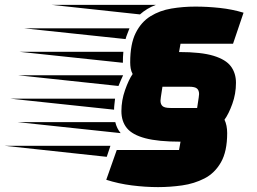

<svg xmlns="http://www.w3.org/2000/svg" viewBox="-270 -645 1051 786"><path d="M368 -625Q331 -611 303 -586L-58 -625ZM165 91 208 -31H463L469 -65Q378 -65 325 -79Q272 -93 249.5 -120.5Q227 -148 227 -190Q227 -234 242 -276.5Q257 -319 273 -342Q267 -353 265 -365Q263 -377 263 -390Q263 -465 285.5 -510Q308 -555 346 -578.5Q384 -602 431.5 -610Q479 -618 530 -618Q579 -618 630 -612.5Q681 -607 727 -593L684 -466H469L463 -432Q554 -432 604.5 -416.5Q655 -401 675.5 -373Q696 -345 696 -306Q696 -261 681 -219.5Q666 -178 649 -155Q660 -132 660 -100Q660 -25 634.5 19.5Q609 64 567 85.5Q525 107 475.5 114Q426 121 377 121Q325 121 270 114Q215 107 165 91ZM260 -529Q256 -518 251.5 -507Q247 -496 244 -485L-171 -529ZM233 -388 -191 -433H235Q234 -423 233.5 -412Q233 -401 233 -388ZM234 -337Q229 -327 224.5 -316Q220 -305 215 -293L-197 -337ZM537 -203Q542 -236 543.5 -246Q545 -256 545 -260Q545 -275 536.5 -282.5Q528 -290 504 -290H395Q390 -257 388.5 -247.5Q387 -238 387 -233Q387 -218 395.5 -210.5Q404 -203 428 -203ZM197 -196 -227 -241H201Q200 -230 198.5 -218.5Q197 -207 197 -196ZM202 -145Q208 -119 224 -100L-198 -145ZM182 -48 167 -3 -250 -48Z"/></svg>

Font: Faster One
Style: Regular
Weight: 400
Designer: Eduardo Rodriguez Tunni
Foundry: Eduardo Rodriguez Tunni
Version: Version 1.003; ttfautohint (v1.8.4.7-5d5b);gftools[0.9.23]